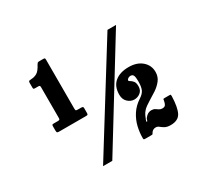

<svg xmlns="http://www.w3.org/2000/svg" viewBox="-159 -994 1318 1243"><g transform="rotate(-30 500.0 -372.5)"><path d="M128 -330.5V-361Q128 -370.5 131 -372.2Q134 -374 144 -374H171.5Q182.5 -374 185.2 -376.8Q188 -379.5 188 -390V-618Q188 -627 185.2 -629.5Q182.5 -632 174 -632H151.5Q144.5 -632 141.2 -633.8Q138 -635.5 138 -643.5V-679.5Q138 -692 144.8 -693.5Q151.5 -695 162 -695.5Q181 -696 201 -706.5Q221 -717 241.5 -756.5Q245.5 -763.5 248.8 -766.8Q252 -770 264 -770H289.5Q299.5 -770 302.2 -767.8Q305 -765.5 305 -756V-391Q305 -378.5 308.5 -376.2Q312 -374 324.5 -374H346Q353.5 -374 357.8 -372Q362 -370 362 -362V-328.5Q362 -317.5 359.8 -314.2Q357.5 -311 346.5 -311H147.5Q134.5 -311 131.2 -314Q128 -317 128 -330.5ZM746 -725H810L349 25H280ZM892 -145Q889.5 -62 869.5 -24Q849.5 14 793.5 14Q766 14 750.2 5Q734.5 -4 724 -13Q713.5 -22 700.5 -22Q677 -22 665.5 -2Q662 4 660.5 6Q659 8 649 8H606.5Q597.5 8 595.2 6Q593 4 593 -4.5Q593 -46.5 603.2 -89Q613.5 -131.5 638 -169.2Q662.5 -207 704.5 -234.5Q733.5 -253 743 -275Q752.5 -297 752.5 -337Q752.5 -368 746.8 -380.5Q741 -393 725.5 -393Q715 -393 706.5 -386.8Q698 -380.5 698 -374Q698 -369 708 -363.8Q718 -358.5 727.8 -346.5Q737.5 -334.5 737.5 -309Q737.5 -278.5 717.5 -262.8Q697.5 -247 672 -247Q645.5 -247 623.8 -267.2Q602 -287.5 602 -322.5Q602 -384.5 639.8 -416.2Q677.5 -448 743.5 -448Q805 -448 842.2 -415.8Q879.5 -383.5 879.5 -334Q879.5 -298 858.8 -271.8Q838 -245.5 809 -226.5Q780 -207.5 755.5 -193Q718.5 -170.5 704 -155.8Q689.5 -141 682 -124.5Q675.5 -109.5 670 -96Q664.5 -82.5 669.5 -82.5Q675 -82.5 676.5 -92.8Q678 -103 692 -116Q702.5 -126 712.5 -129.2Q722.5 -132.5 730.5 -132.5Q747 -132.5 757.2 -126Q767.5 -119.5 777 -113Q786.5 -106.5 800 -106.5Q817.5 -106.5 824 -116.8Q830.5 -127 833.5 -145Q834.5 -154.5 836 -156.2Q837.5 -158 848 -158H880Q890 -158 891 -156.2Q892 -154.5 892 -145Z"/></g></svg>

Font: Besley* Condensed Fatface
Style: Regular
Weight: 900
Width: 3
Designer: Owen Earl
Foundry: indestructible type*
Version: Version 3.000; ttfautohint (v1.8.3)